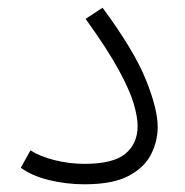

<svg xmlns="http://www.w3.org/2000/svg" viewBox="-20 -473 479 498"><path d="M34 -38 59 -83Q84 -67 122 -57.5Q160 -48 199 -48Q274 -48 305.5 -74.5Q337 -101 337 -146Q337 -169 327 -203.5Q317 -238 288 -291.5Q259 -345 202 -424L246 -453Q328 -342 358.5 -266Q389 -190 389 -144Q389 -107 372 -73Q355 -39 314 -17Q273 5 199 5Q152 5 107 -6Q62 -17 34 -38Z"/></svg>

Font: Noto Sans Arabic UI Lt
Style: Regular
Weight: 300
Designer: Monotype Design Team, Nadine Chahine and Nizar Qandah
Foundry: Monotype Imaging Inc.
Version: Version 2.010; ttfautohint (v1.8.4.7-5d5b)